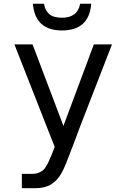

<svg xmlns="http://www.w3.org/2000/svg" viewBox="-20 -780 642 1008"><path d="M305.7 -620.1Q164.1 -620.1 152.8 -760.3H210.9Q216.3 -725.1 238.5 -706.1Q260.7 -687 305.2 -687Q387.2 -687 400.9 -760.3H459Q447.8 -620.1 305.7 -620.1ZM94.7 132.8H147.9Q169.9 132.8 185.1 126.2Q200.2 119.6 210 109.9Q220.7 98.6 234.1 71.3Q247.6 43.9 267.1 -8.8L55.7 -546.9H150.9L313 -119.1L472.7 -546.9H567.9L423.8 -175.8Q410.2 -140.6 403.3 -123Q396.5 -105.5 392.3 -94.2Q388.2 -83 383.1 -68.4Q377.9 -53.7 366.7 -25.4Q341.3 42 327.1 77.1Q313 112.3 301.3 131.8Q279.8 168.5 247.8 188.2Q215.8 208 167 208H94.7Z"/></svg>

Font: Vazir Code Hack
Style: Code-Hack
Weight: 400
Foundry: DejaVu fonts team - Redesigned by Saber Rastikerdar
Version: Version 1.1.2